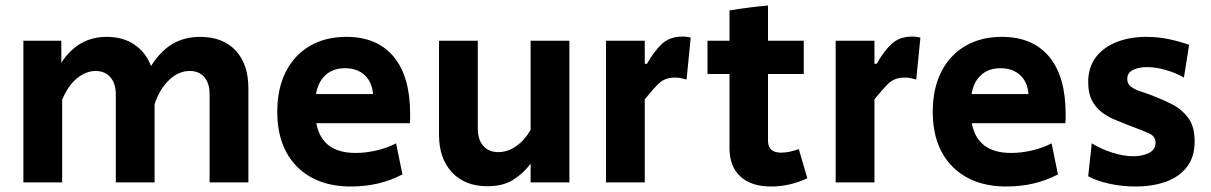

<svg xmlns="http://www.w3.org/2000/svg" viewBox="-20 -663 4403 698"><path d="M65 0V-515H203V-435Q264 -529 368 -529Q427 -529 468.5 -501Q510 -473 529 -423Q564 -478 607.5 -503.5Q651 -529 707 -529Q790 -529 836.5 -479.5Q883 -430 883 -342V0H742V-320Q742 -361 722.5 -383Q703 -405 670 -405Q628 -405 593.5 -371Q559 -337 542 -284V0H401V-320Q401 -360 381 -382.5Q361 -405 328 -405Q292 -405 259 -377.5Q226 -350 206 -300V0Z M1256 15Q1132 15 1060 -57Q988 -129 988 -257Q988 -341 1019 -402Q1050 -463 1106.5 -496Q1163 -529 1239 -529Q1351 -529 1411 -457Q1471 -385 1471 -249Q1471 -240 1471 -231.5Q1471 -223 1470 -215H1130Q1150 -107 1273 -107Q1311 -107 1350.5 -116.5Q1390 -126 1420 -142L1443 -29Q1360 15 1256 15ZM1129 -321H1336Q1333 -364 1306 -389.5Q1279 -415 1234 -415Q1191 -415 1163.5 -390Q1136 -365 1129 -321Z M1752 14Q1670 14 1623 -36.5Q1576 -87 1576 -173V-515H1717V-196Q1717 -155 1737 -132.5Q1757 -110 1791 -110Q1826 -110 1857 -132Q1888 -154 1909 -191V-515H2050V0H1909V-68Q1883 -33 1846 -9.5Q1809 14 1752 14Z M2183 0V-515H2324V-431H2332Q2358 -477 2386.5 -503.5Q2415 -530 2461 -530Q2479 -530 2491 -526L2476 -374Q2465 -377 2455 -379Q2445 -381 2434 -381Q2397 -381 2375 -359.5Q2353 -338 2324 -302V0Z M2783 15Q2711 15 2671.5 -21.5Q2632 -58 2632 -125V-394H2552V-515H2632V-625Q2704 -637 2772 -643V-515H2902V-394H2772V-151Q2772 -108 2820 -108Q2848 -108 2884 -121L2915 -15Q2851 15 2783 15Z M3018 0V-515H3159V-431H3167Q3193 -477 3221.5 -503.5Q3250 -530 3296 -530Q3314 -530 3326 -526L3311 -374Q3300 -377 3290 -379Q3280 -381 3269 -381Q3232 -381 3210 -359.5Q3188 -338 3159 -302V0Z M3639 15Q3515 15 3443 -57Q3371 -129 3371 -257Q3371 -341 3402 -402Q3433 -463 3489.5 -496Q3546 -529 3622 -529Q3734 -529 3794 -457Q3854 -385 3854 -249Q3854 -240 3854 -231.5Q3854 -223 3853 -215H3513Q3533 -107 3656 -107Q3694 -107 3733.5 -116.5Q3773 -126 3803 -142L3826 -29Q3743 15 3639 15ZM3512 -321H3719Q3716 -364 3689 -389.5Q3662 -415 3617 -415Q3574 -415 3546.5 -390Q3519 -365 3512 -321Z M4108 15Q4059 15 4013.5 5Q3968 -5 3936 -22L3949 -142Q3983 -121 4024 -108Q4065 -95 4101 -95Q4133 -95 4157 -107Q4181 -119 4181 -144Q4181 -168 4155.5 -179Q4130 -190 4077 -210Q4057 -218 4032.5 -228Q4008 -238 3986 -254.5Q3964 -271 3950 -297.5Q3936 -324 3936 -364Q3936 -418 3963.5 -454.5Q3991 -491 4039 -510Q4087 -529 4147 -529Q4188 -529 4227.5 -521Q4267 -513 4303 -500L4284 -381Q4255 -398 4218.5 -408.5Q4182 -419 4150 -419Q4119 -419 4098.5 -408.5Q4078 -398 4078 -376Q4078 -358 4092 -347.5Q4106 -337 4130 -329.5Q4154 -322 4183 -310Q4212 -299 4244.5 -282Q4277 -265 4300 -234Q4323 -203 4323 -149Q4323 -92 4294.5 -55.5Q4266 -19 4217.5 -2Q4169 15 4108 15Z"/></svg>

Font: Secular One
Style: Regular
Weight: 400
Designer: Michal Sahar
Foundry: Hagilda
Version: Version 1.002; ttfautohint (v1.8.4.7-5d5b);gftools[0.9.29]